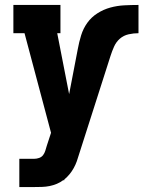

<svg xmlns="http://www.w3.org/2000/svg" viewBox="-20 -550 579 775"><path d="M58 205V91H118Q128 91 138 87.5Q148 84 154 76Q160 68 163 58Q166 48 169 38L186 -14L79 -416H34V-530H224V-416H211L259 -170L294 -352Q299 -380 307.5 -407.5Q316 -435 332.5 -458Q349 -481 373.5 -496.5Q398 -512 425.5 -519.5Q453 -527 481.5 -528.5Q510 -530 538 -530H539V-416Q519 -416 499 -411.5Q479 -407 464 -394Q449 -381 440.5 -362Q432 -343 426 -324L299 73Q295 87 290 101Q285 115 277.5 128.5Q270 142 260.5 153.5Q251 165 240 174L238 180L237 176Q224 186 209.5 192Q195 198 180 201Q165 204 149 204.5Q133 205 118 205Z"/></svg>

Font: Iosevka Slab Heavy
Style: Regular
Weight: 900
Monospace: yes
Designer: Belleve Invis
Foundry: Belleve Invis
Version: Version 11.1.0; ttfautohint (v1.8.3)